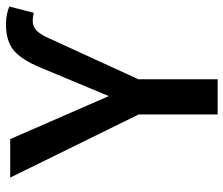

<svg xmlns="http://www.w3.org/2000/svg" viewBox="-74 -688 762 655"><g transform="rotate(-90 307.5 -361.0)"><path d="M590.8 -627.2Q584.6 -628.7 578.5 -629.7Q572.3 -630.8 563.6 -630.8Q544.6 -630.8 531.5 -619Q518.5 -607.2 504.6 -576.9L364.1 -270.3V0H244.1V-269.2L28.7 -707.7H160L306.7 -371.3L403.6 -603.6Q431.3 -670.3 463.3 -696.2Q495.4 -722.1 551.3 -722.1Q569.7 -722.1 584.9 -719Q600 -715.9 612.3 -710.8Z"/></g></svg>

Font: Fira Code Medium
Style: Regular
Weight: 500
Designer: Carrois Corporate, Edenspiekermann AG, Nikita Prokopov
Foundry: Carrois Corporate, Edenspiekermann AG, Nikita Prokopov
Version: Version 6.002